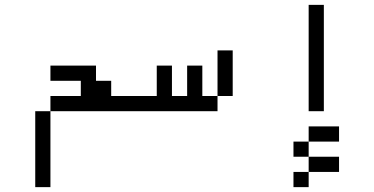

<svg xmlns="http://www.w3.org/2000/svg" viewBox="-20 -645 1540 790"><path d="M500 -187.5V-250H437.5V-312.5H375V-375H187.5V-312.5H312.5V-250H187.5V-187.5H125V125H187.5V-187.5Z M625 -250H500V-187.5H875V-250H812.5Q812.5 -250 812.5 -375H750Q750 -375 750 -250H687.5Q687.5 -250 687.5 -375H625Q625 -375 625 -250ZM875 -250H937.5V-437.5H875Z M1375 62.5V0H1250V62.5H1187.5V125H1250V62.5ZM1375 -62.5V-125H1250V-62.5H1187.5V0H1250V-62.5ZM1250 -625V-187.5H1312.5V-625Z"/></svg>

Font: BFUnifontExMono
Style: Regular
Weight: 500
Version: Version 15.0.06